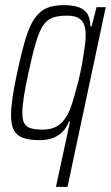

<svg xmlns="http://www.w3.org/2000/svg" viewBox="-20 -538 432 748"><path d="M198 190 253 -65H249Q238 -38 221.5 -22.5Q205 -7 183.5 0.5Q162 8 135 8Q96 8 71 -0.5Q46 -9 34.5 -30Q23 -51 23 -88Q23 -117 29 -159Q35 -201 47 -255Q64 -335 79.5 -386.5Q95 -438 115 -466.5Q135 -495 162 -506.5Q189 -518 229 -518Q255 -518 278 -512.5Q301 -507 316 -490Q331 -473 332 -436H337L356 -510H392L243 190ZM146 -33Q172 -33 191.5 -41Q211 -49 226 -66.5Q241 -84 252 -110Q260 -130 268.5 -159.5Q277 -189 285.5 -223Q294 -257 300 -291Q306 -325 310 -354Q314 -383 314 -401Q314 -441 297 -459Q280 -477 241 -477Q208 -477 186 -469.5Q164 -462 148.5 -439.5Q133 -417 120 -373Q107 -329 91 -255Q79 -200 73 -161.5Q67 -123 67 -98Q67 -71 75 -57Q83 -43 101 -38Q119 -33 146 -33Z"/></svg>

Font: Saira Condensed ExtraLight
Style: Italic
Weight: 250
Width: 3
Italic angle: -12°
Designer: Hector Gatti with collaboration of the Omnibus-Type team
Foundry: Omnibus-Type
Version: Version 1.101